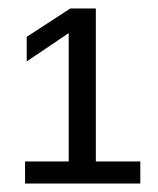

<svg xmlns="http://www.w3.org/2000/svg" viewBox="-20 -708 373 453"><path d="M311 -274.9H39.1V-327.1H142.1V-629.9L43 -563V-621.1L146 -688H206.1V-327.1H311Z"/></svg>

Font: Libra Sans Modern
Style: Regular
Weight: 400
Foundry: Stefan Peev, Context Ltd
Version: Version 1.000